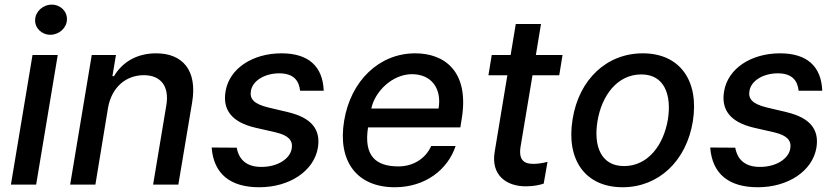

<svg xmlns="http://www.w3.org/2000/svg" viewBox="-20 -777 3520 808"><path d="M25.9 0H132.1L223 -545.5H116.8ZM127.8 -693.9C126.1 -659.1 155.2 -630.7 191.8 -630.7C228.7 -630.7 260.3 -659.1 261.7 -693.9C263.5 -729 234.4 -757.5 197.8 -757.5C160.9 -757.5 129.3 -729 127.8 -693.9Z M434.7 -323.9C450.3 -410.9 511 -460.6 585.2 -460.6C657.7 -460.6 693.2 -413 680 -334.2L624.3 0H730.5L788.7 -346.9C811.1 -482.2 747.5 -552.6 637.1 -552.6C555 -552.6 494.3 -514.9 459.9 -456.7H453.1L468 -545.5H366.1L275.2 0H381.4Z M1242.9 -395.2H1342.3C1338.4 -497.9 1278.1 -552.6 1164.8 -552.6C1042.6 -552.6 945.3 -488.6 929.3 -393.1C915.8 -314.6 955.6 -262.8 1054.3 -239.7L1142.4 -219.5C1193.9 -207 1213.4 -185.7 1207.7 -152C1201 -109 1148.4 -74.2 1079.5 -74.6C1021.3 -74.6 985.8 -101.9 976.2 -155.5L870.7 -156.2C879.3 -43.7 950.6 11 1071 11C1199.6 11 1301.5 -57.9 1317.8 -155.5C1330.6 -234 1288.7 -282 1192.1 -305L1108.3 -324.9C1051.1 -339.1 1029.8 -359 1035.9 -394.2C1042.6 -437.5 1094.1 -468.4 1155.2 -468.4C1217.7 -468.4 1238.6 -435.4 1242.9 -395.2Z M1641.3 11C1769.2 11 1864.3 -62.5 1897.4 -162.6H1794.7C1770.6 -108.7 1718 -76.7 1657 -76.7C1561.1 -76.7 1510.3 -121.1 1528.8 -240.8H1917.3L1923.3 -278.4C1955.3 -475.9 1851.6 -552.6 1727.3 -552.6C1575.6 -552.6 1456 -436.8 1428.3 -269.2C1399.9 -99.8 1480.5 11 1641.3 11ZM1542.6 -320.3C1557.5 -392 1631 -464.8 1713.8 -464.8C1796.2 -464.8 1839.8 -403.8 1825.6 -320.3Z M2347.3 -545.5H2235.1L2256.7 -676.1H2150.6L2128.9 -545.5H2049.4L2035.5 -460.2H2115.1L2061.8 -138.1C2045.1 -39.4 2111.9 8.5 2196 7.1C2230.1 6.7 2253.9 0.4 2268.1 -4.3L2284.1 -95.9C2260.3 -89.8 2241.8 -87.4 2224.8 -87.4C2190.3 -87.4 2160.9 -98.7 2170.8 -160.2L2220.9 -460.2H2333.5Z M2600.1 11C2751.4 11 2868.3 -99.1 2895.6 -265.6C2923.3 -437.9 2840.6 -552.6 2685 -552.6C2533 -552.6 2416.2 -442.5 2389.6 -274.9C2361.5 -103.7 2443.9 11 2600.1 11ZM2494.3 -266C2511.4 -372.9 2576.3 -463.8 2679 -463.8C2776.3 -463.8 2806.8 -377.5 2790.8 -274.9C2773.1 -168 2708.1 -78.1 2606.2 -78.1C2508.2 -78.1 2477.6 -163.7 2494.3 -266Z M3340.9 -395.2H3440.3C3436.4 -497.9 3376.1 -552.6 3262.8 -552.6C3140.6 -552.6 3043.3 -488.6 3027.3 -393.1C3013.8 -314.6 3053.6 -262.8 3152.3 -239.7L3240.4 -219.5C3291.9 -207 3311.4 -185.7 3305.8 -152C3299 -109 3246.4 -74.2 3177.6 -74.6C3119.3 -74.6 3083.8 -101.9 3074.2 -155.5L2968.8 -156.2C2977.3 -43.7 3048.7 11 3169 11C3297.6 11 3399.5 -57.9 3415.8 -155.5C3428.6 -234 3386.7 -282 3290.1 -305L3206.3 -324.9C3149.1 -339.1 3127.8 -359 3133.9 -394.2C3140.6 -437.5 3192.1 -468.4 3253.2 -468.4C3315.7 -468.4 3336.6 -435.4 3340.9 -395.2Z"/></svg>

Font: Margiela Sans Medium
Style: Italic
Weight: 500
Italic angle: -9.39999°
Designer: Stefan Endress, Andreas Faust
Version: Version 1.100;FEAKit 1.0